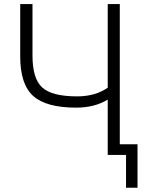

<svg xmlns="http://www.w3.org/2000/svg" viewBox="-20 -751 731 932"><path d="M137.7 -481.4Q137.7 -369.1 185.1 -326.2Q232.4 -283.2 354.5 -283.2Q442.4 -283.2 502.9 -325.2V-731.4H561.5V-50.8H647.5V160.2H591.8V1H556.6H538.1H502.9V-267.6Q439.5 -228.5 349.6 -228.5Q204.1 -228.5 141.1 -285.2Q78.1 -341.8 78.1 -476.6V-731.4H137.7Z"/></svg>

Font: Gen Shin Gothic Light
Style: Regular
Weight: 200
Designer: [Source Han Sans]
Ryoko NISHIZUKA  (kana & ideographs); Paul D. Hunt (Latin, Greek & Cyrillic); Wenlong ZHANG  (bopomofo
Version: Version 1.002.20150607